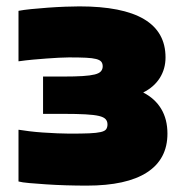

<svg xmlns="http://www.w3.org/2000/svg" viewBox="-20 -873 575 602"><path d="M252 -291Q220 -291 187 -292Q154 -293 124.5 -295Q95 -297 72 -299Q49 -301 38 -304V-466H40Q52 -464 72 -461.5Q92 -459 114.5 -457.5Q137 -456 159.5 -455Q182 -454 198 -454Q237 -454 260 -455Q283 -456 296 -459Q309 -462 313 -468Q317 -474 317 -483Q317 -493 311 -499.5Q305 -506 290 -509.5Q275 -513 248 -514.5Q221 -516 179 -516H115V-633H179Q215 -633 239 -634.5Q263 -636 277 -639.5Q291 -643 296.5 -649.5Q302 -656 302 -665Q302 -674 297.5 -679.5Q293 -685 281.5 -688Q270 -691 249.5 -692Q229 -693 196 -693Q183 -693 164.5 -692Q146 -691 125.5 -689.5Q105 -688 83 -686Q61 -684 40 -681H38V-839Q53 -842 78 -844.5Q103 -847 130.5 -849Q158 -851 184.5 -852Q211 -853 229 -853Q499 -853 499 -693Q499 -657 481 -628.5Q463 -600 429 -583Q466 -564 485.5 -531.5Q505 -499 505 -454Q505 -374 441 -332.5Q377 -291 252 -291Z"/></svg>

Font: Encode Sans Wide
Style: Black
Weight: 900
Designer: Pablo Impallari, Andres Torresi
Foundry: Pablo Impallari, Andres Torresi
Version: Version 1.000; ttfautohint (v1.00) -l 8 -r 50 -G 200 -x 14 -